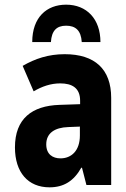

<svg xmlns="http://www.w3.org/2000/svg" viewBox="-20 -792 540 822"><path d="M263 -772C180 -772 118 -718 118 -612H198C201 -660 222 -682 263 -682C303 -682 327 -662 330 -612H410C410 -711 351 -772 263 -772ZM192 10C253 10 296 -17 328 -74H331L350 0H456V-373C456 -496 386 -560 257 -560C187 -560 131 -541 77 -510L124 -401C160 -422 197 -435 238 -435C289 -435 323 -415 323 -361V-346L234 -343C117 -339 44 -284 44 -161C44 -54 100 10 192 10ZM239 -114C206 -114 178 -131 178 -174C178 -222 214 -246 272 -248L322 -250V-212C322 -146 285 -114 239 -114Z"/></svg>

Font: Noto Sans Mono ExtraCondensed ExtraBold
Style: Regular
Weight: 800
Width: 2
Designer: Monotype Design Team
Foundry: Monotype Imaging Inc.
Version: Version 2.014